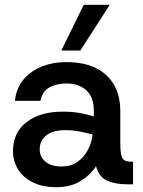

<svg xmlns="http://www.w3.org/2000/svg" viewBox="-20 -766 595 798"><path d="M214 12Q156 12 115.5 -8.5Q75 -29 54.5 -63Q34 -97 34 -137Q34 -216 91 -259Q148 -302 241 -302Q283 -302 316 -295.5Q349 -289 370 -282V-305Q370 -363 338.5 -391Q307 -419 255 -419Q216 -419 186 -403Q156 -387 148 -347H42Q48 -401 78.5 -436.5Q109 -472 155 -490Q201 -508 255 -508Q363 -508 421.5 -454Q480 -400 480 -305V-175Q480 -137 484.5 -120Q489 -103 499.5 -98.5Q510 -94 528 -94H533V0H509Q459 0 425.5 -15Q392 -30 379 -75Q355 -38 314 -13Q273 12 214 12ZM236 -74Q274 -74 301 -92.5Q328 -111 344.5 -141.5Q361 -172 365 -207Q343 -213 313 -219Q283 -225 252 -225Q199 -225 172 -203Q145 -181 145 -145Q145 -114 169 -94Q193 -74 236 -74ZM235 -556 328 -746H436L314 -556Z"/></svg>

Font: Host Grotesk Light Medium
Style: Regular
Weight: 500
Version: Version 1.003